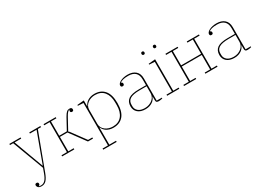

<svg xmlns="http://www.w3.org/2000/svg" viewBox="-15 -1544 3578 2610"><g transform="rotate(-30 1774.0 -239.0)"><path d="M105 212Q68 212 52.5 196.5Q37 181 37 164Q37 138 63 138Q89 138 89 164Q89 184 67 192V194Q74 196 83.5 197Q93 198 102 198Q140 198 167.5 168Q195 138 218 73L243 4L59 -488H9V-506H185V-488H81L252 -24H255L426 -488H322V-506H496V-488H446L235 77Q209 147 179 179.5Q149 212 105 212Z M546 -18H631V-488H546V-506H737V-488H652V-263H771L865 -435Q878 -458 889 -473Q900 -488 910.5 -497Q921 -506 932 -509.5Q943 -513 956 -513Q992 -513 992 -483Q992 -457 967 -457Q942 -457 942 -482Q942 -489 944 -493Q946 -497 949 -502L947 -503Q932 -497 917 -480.5Q902 -464 881 -426L786 -252Q792 -249 802 -237L963 -18H1030V0H951L771 -245H652V-18H737V0H546Z M1075 182H1160V-484L1075 -489V-502L1181 -512V-421H1184Q1192 -440 1206 -457.5Q1220 -475 1240.5 -488.5Q1261 -502 1288 -510Q1315 -518 1348 -518Q1448 -518 1504 -452Q1560 -386 1560 -253Q1560 -120 1504 -54Q1448 12 1348 12Q1315 12 1288 4Q1261 -4 1240.5 -17.5Q1220 -31 1206 -48.5Q1192 -66 1184 -85H1181V182H1286V200H1075ZM1348 -6Q1439 -6 1488 -66Q1537 -126 1537 -229V-277Q1537 -380 1488 -440Q1439 -500 1348 -500Q1315 -500 1285 -490.5Q1255 -481 1231.5 -463Q1208 -445 1194.5 -420Q1181 -395 1181 -365V-141Q1181 -111 1194.5 -86Q1208 -61 1231.5 -43Q1255 -25 1285 -15.5Q1315 -6 1348 -6Z M1851 12Q1775 12 1732.5 -25Q1690 -62 1690 -123Q1690 -196 1740 -232Q1790 -268 1906 -268H2017V-360Q2017 -430 1979 -465Q1941 -500 1870 -500Q1818 -500 1787 -491.5Q1756 -483 1740 -470V-468Q1762 -460 1762 -440Q1762 -414 1736 -414Q1710 -414 1710 -440Q1710 -455 1722.5 -469Q1735 -483 1756.5 -494Q1778 -505 1807 -511.5Q1836 -518 1870 -518Q1947 -518 1992.5 -478.5Q2038 -439 2038 -363V-14H2119V-2Q2110 2 2091.5 4.5Q2073 7 2060 7Q2037 7 2027.5 -1.5Q2018 -10 2018 -35V-90H2015Q2009 -72 1996.5 -54Q1984 -36 1964 -21.5Q1944 -7 1916 2.5Q1888 12 1851 12ZM1851 -6Q1887 -6 1917 -17Q1947 -28 1969.5 -46.5Q1992 -65 2004.5 -90Q2017 -115 2017 -144V-252H1912Q1856 -252 1817.5 -244.5Q1779 -237 1756 -222Q1733 -207 1723 -185.5Q1713 -164 1713 -136V-112Q1713 -67 1748.5 -36.5Q1784 -6 1851 -6Z M2194 -18H2279V-484L2194 -489V-502L2300 -512V-18H2385V0H2194ZM2199 -642Q2186 -642 2181 -649.5Q2176 -657 2176 -665V-667Q2176 -675 2181 -682.5Q2186 -690 2199 -690Q2212 -690 2217 -682.5Q2222 -675 2222 -667V-665Q2222 -657 2217 -649.5Q2212 -642 2199 -642ZM2381 -642Q2368 -642 2363 -649.5Q2358 -657 2358 -665V-667Q2358 -675 2363 -682.5Q2368 -690 2381 -690Q2394 -690 2399 -682.5Q2404 -675 2404 -667V-665Q2404 -657 2399 -649.5Q2394 -642 2381 -642Z M2459 -18H2544V-488H2459V-506H2650V-488H2565V-263H2879V-488H2794V-506H2985V-488H2900V-18H2985V0H2794V-18H2879V-245H2565V-18H2650V0H2459Z M3246 12Q3170 12 3127.5 -25Q3085 -62 3085 -123Q3085 -196 3135 -232Q3185 -268 3301 -268H3412V-360Q3412 -430 3374 -465Q3336 -500 3265 -500Q3213 -500 3182 -491.5Q3151 -483 3135 -470V-468Q3157 -460 3157 -440Q3157 -414 3131 -414Q3105 -414 3105 -440Q3105 -455 3117.5 -469Q3130 -483 3151.5 -494Q3173 -505 3202 -511.5Q3231 -518 3265 -518Q3342 -518 3387.5 -478.5Q3433 -439 3433 -363V-14H3514V-2Q3505 2 3486.5 4.5Q3468 7 3455 7Q3432 7 3422.5 -1.5Q3413 -10 3413 -35V-90H3410Q3404 -72 3391.5 -54Q3379 -36 3359 -21.5Q3339 -7 3311 2.5Q3283 12 3246 12ZM3246 -6Q3282 -6 3312 -17Q3342 -28 3364.5 -46.5Q3387 -65 3399.5 -90Q3412 -115 3412 -144V-252H3307Q3251 -252 3212.5 -244.5Q3174 -237 3151 -222Q3128 -207 3118 -185.5Q3108 -164 3108 -136V-112Q3108 -67 3143.5 -36.5Q3179 -6 3246 -6Z"/></g></svg>

Font: IBM Plex Serif Thin
Style: Regular
Weight: 100
Designer: Mike Abbink, Paul van der Laan, Pieter van Rosmalen
Foundry: Bold Monday
Version: Version 3.001